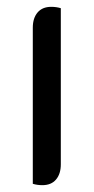

<svg xmlns="http://www.w3.org/2000/svg" viewBox="-20 -536 274 562"><path d="M76 2V-455Q76 -483 90 -499.5Q104 -516 130 -516Q145 -516 158 -512V-55Q158 -27 144 -10.5Q130 6 104 6Q89 6 76 2Z"/></svg>

Font: Thasadith
Style: Bold
Weight: 700
Designer: Cadson Demak Co.,Ltd.
Foundry: Cadson Demak Co.,Ltd.
Version: Version 1.000; ttfautohint (v1.6)